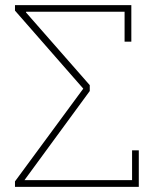

<svg xmlns="http://www.w3.org/2000/svg" viewBox="-20 -731 610 751"><path d="M38.6 0V-21.5L305.7 -384.3L38.6 -689.5V-710.9H493.7V-567.9H467.3V-685.1H82.5L81.5 -682.6L331.1 -397.9V-375L75.7 -26.4H496.6V-143.1H522.9V0Z"/></svg>

Font: Roboto Slab Thin
Style: Regular
Weight: 100
Designer: Google
Version: Version 2.000; ttfautohint (v1.8.1.43-b0c9)